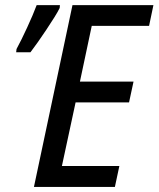

<svg xmlns="http://www.w3.org/2000/svg" viewBox="-20 -734 623 754"><path d="M113.3 0 264.6 -713.9H582.5L565.4 -632.3H340.3L293.9 -413.6H504.4L486.8 -332H276.9L223.1 -82H448.7L431.2 0ZM43.5 -528.8 44.9 -541.5Q53.7 -557.6 64.7 -579.8Q75.7 -602.1 86.9 -626.5Q98.1 -650.9 107.9 -673.8Q117.7 -696.8 124 -713.9H215.3L214.4 -702.6Q207 -687.5 193.1 -665.3Q179.2 -643.1 162.4 -617.9Q145.5 -592.8 129.2 -569.3Q112.8 -545.9 99.6 -528.8Z"/></svg>

Font: Open Sans SemiCondensed Medium
Style: Italic
Weight: 500
Width: 4
Italic angle: -12°
Designer: Monotype Design Team
Foundry: Monotype Imaging Inc.
Version: Version 3.000